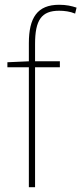

<svg xmlns="http://www.w3.org/2000/svg" viewBox="-20 -785 341 805"><path d="M231 -503V-528H127V-601C127 -701 154 -740 228 -740C249 -740 274 -737 295 -728L301 -753C280 -760 258 -765 228 -765C136 -765 101 -710 101 -604V-528L11 -524V-503H101V0H127V-503Z"/></svg>

Font: Noto Sans Devanagari SemiCondensed Thin
Style: Regular
Weight: 100
Width: 4
Designer: Jelle Bosma - Monotype Design Team
Foundry: Monotype Imaging Inc.
Version: Version 2.004